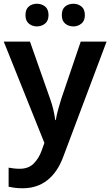

<svg xmlns="http://www.w3.org/2000/svg" viewBox="-20 -765 589 1025"><path d="M0 -543H140L248 -236Q258 -208 264.5 -180.5Q271 -153 275 -124H278Q282 -150 290 -179Q298 -208 307 -237L411 -543H549L318 71Q288 153 233.5 196.5Q179 240 101 240Q76 240 58 237.5Q40 235 26 232V130Q37 132 52.5 134Q68 136 85 136Q132 136 159.5 108.5Q187 81 202 40L217 -2ZM116 -684Q116 -716 134 -730.5Q152 -745 177 -745Q202 -745 220.5 -730.5Q239 -716 239 -684Q239 -654 220.5 -639Q202 -624 177 -624Q152 -624 134 -639Q116 -654 116 -684ZM310 -684Q310 -716 328 -730.5Q346 -745 372 -745Q396 -745 414.5 -730.5Q433 -716 433 -684Q433 -654 414.5 -639Q396 -624 372 -624Q346 -624 328 -639Q310 -654 310 -684Z"/></svg>

Font: Noto Sans Lisu SemiBold
Style: Regular
Weight: 600
Designer: Monotype Design Team. David Williams.
Foundry: Monotype Imaging Inc.
Version: Version 2.102; ttfautohint (v1.8.4.7-5d5b)